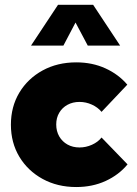

<svg xmlns="http://www.w3.org/2000/svg" viewBox="-20 -752 559 782"><path d="M499.5 -82.5Q463.9 -39.6 410.2 -14.9Q356.4 9.8 290.5 9.8Q213.9 9.8 153.6 -23.2Q93.3 -56.2 58.8 -113.5Q24.4 -170.9 24.4 -244.1Q24.4 -317.4 58.8 -374.8Q93.3 -432.1 153.6 -465.1Q213.9 -498 290.5 -498Q356 -498 409.4 -473.6Q462.9 -449.2 498.5 -407.2L393.6 -296.4Q378.4 -314.9 354.2 -325.9Q330.1 -336.9 303.7 -336.9Q276.4 -336.9 254.9 -325.2Q233.4 -313.5 221.2 -292.7Q209 -272 209 -245.1Q209 -217.8 221.2 -196.5Q233.4 -175.3 254.9 -163.3Q276.4 -151.4 303.7 -151.4Q330.1 -151.4 354.5 -162.4Q378.9 -173.3 393.6 -191.9ZM469.2 -566.4H337.4L287.6 -660.2L238.3 -566.4H106.4L216.3 -732.4H359.4Z"/></svg>

Font: Kumbh Sans Black
Style: Regular
Weight: 900
Version: Version 1.005